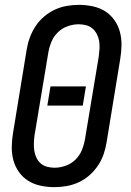

<svg xmlns="http://www.w3.org/2000/svg" viewBox="-20 -763 540 791"><path d="M204 8Q175 8 147 2Q119 -4 96.5 -18Q74 -32 58 -54.5Q42 -77 35 -103.5Q28 -130 28.5 -159Q29 -188 34 -217L90 -559Q94 -584 103 -608.5Q112 -633 126.5 -655Q141 -677 161.5 -694.5Q182 -712 205.5 -723Q229 -734 254.5 -738.5Q280 -743 305 -743Q334 -743 362 -737Q390 -731 412.5 -717Q435 -703 451 -680.5Q467 -658 474 -631.5Q481 -605 480.5 -576Q480 -547 475 -518L419 -176Q415 -151 406.5 -126.5Q398 -102 383 -80Q368 -58 348 -40.5Q328 -23 304 -12Q280 -1 254.5 3.5Q229 8 204 8ZM205 -72Q227 -72 250 -80Q273 -88 290.5 -105Q308 -122 317 -144Q326 -166 330 -189L387 -531Q389 -547 390 -563Q391 -579 388.5 -594Q386 -609 379 -622.5Q372 -636 361 -645.5Q350 -655 335 -659Q320 -663 304 -663Q282 -663 259 -655Q236 -647 218.5 -630Q201 -613 192 -591Q183 -569 179 -546L122 -204Q120 -188 119.5 -172Q119 -156 121.5 -141Q124 -126 130.5 -112.5Q137 -99 148 -89.5Q159 -80 174 -76Q189 -72 205 -72ZM321 -328H175L188 -407H334Z"/></svg>

Font: Iosevka Medium
Style: Italic
Weight: 500
Italic angle: -9°
Monospace: yes
Designer: Belleve Invis
Foundry: Belleve Invis
Version: Version 32.5.0; ttfautohint (v1.8.4)